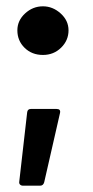

<svg xmlns="http://www.w3.org/2000/svg" viewBox="-20 -499 293 608"><path d="M35 -403Q35 -434 59.5 -456.5Q84 -479 116 -479Q147 -479 172 -456.5Q197 -434 197 -403Q197 -371 173.5 -348Q150 -325 116 -325Q81 -325 58 -347.5Q35 -370 35 -403ZM78 -154H159Q173 -154 170 -141L120 78Q117 89 107 89H53Q47 89 43.5 85.5Q40 82 41 76L66 -143Q67 -154 78 -154Z"/></svg>

Font: Barlow SemiBold
Style: Regular
Weight: 600
Designer: Jeremy Tribby
Foundry: Tribby Type
Version: Version 1.422